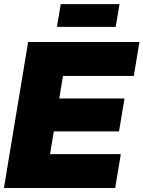

<svg xmlns="http://www.w3.org/2000/svg" viewBox="-22 -937 715 957"><path d="M-2.4 0 118.2 -727.5H672.9L645 -558.6H292L273.4 -446.3H598.6L571.3 -282.2H246.1L227.5 -168.9H580.1L552.2 0ZM573.7 -916.5 554.7 -803.2H261.7L280.8 -916.5Z"/></svg>

Font: Inter 28pt Black
Style: Italic
Weight: 900
Italic angle: -9.3988°
Designer: Rasmus Andersson
Foundry: rsms
Version: Version 4.001;git-66647c0bb